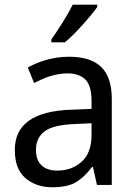

<svg xmlns="http://www.w3.org/2000/svg" viewBox="-20 -786 571 816"><path d="M272 -544.9C205.6 -544.9 143.1 -524.4 98.1 -499L125 -433.1C166 -454.6 214.8 -474.1 267.1 -474.1C299.8 -474.1 324.7 -465.3 342.8 -448.2C360.4 -430.7 369.1 -399.4 369.1 -355V-323.2L284.2 -319.8C120.1 -314.5 43 -255.9 43 -148.9C43 -94.2 58.1 -54.2 88.4 -28.8C118.7 -2.9 156.7 9.8 202.1 9.8C244.6 9.8 278.3 2.9 302.2 -11.2C326.2 -25.4 349.1 -46.9 371.1 -76.2H375L392.1 0H455.1V-365.2C455.1 -490.2 394.5 -544.9 272 -544.9ZM369.1 -213.9C369.1 -162.1 355 -123.5 327.1 -98.6C299.3 -73.7 264.6 -61 223.1 -61C169.9 -61 132.8 -87.9 132.8 -147.9C132.8 -182.1 144.5 -208.5 168.5 -227.1C192.4 -245.6 234.9 -256.3 295.9 -258.8L369.1 -262.2ZM289.1 -766.1C277.8 -743.2 263.2 -717.8 245.1 -689C227.1 -660.2 211.4 -636.7 198.2 -618.2V-606H255.4C299.3 -640.6 369.1 -721.7 393.1 -755.9V-766.1Z"/></svg>

Font: Avrile Sans
Style: Regular
Weight: 400
Designer: Monotype Design Team, Google (font), Stefan Peev (BGR Cyrillic), Cristiano Sobral (main changes)
Foundry: The Avrile Sans Project Authors
Version: Version 3.110